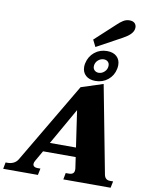

<svg xmlns="http://www.w3.org/2000/svg" viewBox="-158 -1298 1074 1384"><g transform="rotate(10 379.0 -606.0)"><path d="M466 -980 441 -1030 592 -1169Q606 -1183 628 -1197.5Q650 -1212 675 -1212Q701 -1212 713.5 -1199.5Q726 -1187 726 -1169Q726 -1161 725 -1157Q721 -1136 702.5 -1117.5Q684 -1099 651 -1081ZM411 -826Q411 -839 414 -852Q425 -903 463.5 -934.5Q502 -966 555 -966Q600 -966 625.5 -942.5Q651 -919 651 -880Q651 -867 648 -852Q638 -802 599.5 -770.5Q561 -739 508 -739Q463 -739 437 -762.5Q411 -786 411 -826ZM479 -841Q479 -823 491 -812Q503 -801 521 -801Q545 -801 564 -819.5Q583 -838 583 -864Q583 -882 571.5 -892.5Q560 -903 542 -903Q521 -903 503 -889Q485 -875 480 -852Q479 -848 479 -841ZM760 -48 750 0H404L413 -48H436Q476 -48 476 -82V-91L464 -174H225L182 -99Q173 -85 173 -73Q173 -60 182.5 -54Q192 -48 205 -48H228L218 0H-36L-27 -48H-10Q11 -48 31 -57.5Q51 -67 63 -87L411 -676L571 -728L694 -84Q702 -48 737 -48ZM454 -242 415 -509 263 -242Z"/></g></svg>

Font: Taviraj Black
Style: Italic
Weight: 900
Italic angle: -12°
Designer: Katatrad Team
Foundry: CadsonDemak
Version: Version 1.001